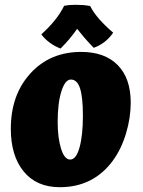

<svg xmlns="http://www.w3.org/2000/svg" viewBox="-20 -769 594 799"><path d="M25 -233Q25 -374 106.5 -463.5Q188 -553 318 -553Q416 -553 470 -498Q524 -443 524 -342Q524 -279 504.5 -214Q485 -149 450 -101Q410 -46 354.5 -18Q299 10 229 10Q132 10 78.5 -55.5Q25 -121 25 -233ZM325 -287Q325 -365 313 -401.5Q301 -438 275 -438Q251 -438 235.5 -389Q220 -340 220 -261Q220 -196 234 -150.5Q248 -105 272 -105Q297 -105 311 -155.5Q325 -206 325 -287ZM451 -633Q436 -611 415.5 -595Q395 -579 370 -570Q345 -596 330.5 -613Q316 -630 301 -649Q285 -626 268.5 -606.5Q252 -587 232 -567Q208 -576 187 -591.5Q166 -607 152 -626Q185 -656 208 -684.5Q231 -713 247 -745Q257 -747 268.5 -748Q280 -749 293 -749Q311 -749 325 -748Q339 -747 355 -744Q369 -717 393 -689.5Q417 -662 451 -633Z"/></svg>

Font: Atma
Style: Bold
Weight: 700
Designer: Gregori Vincens, Jeremie Hornus, Riccardo Olocco, Yoann Minet.
Foundry: black foundry
Version: Version 1.102;PS 1.100;hotconv 1.0.86;makeotf.lib2.5.63406